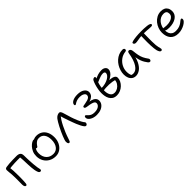

<svg xmlns="http://www.w3.org/2000/svg" viewBox="412 -1956 3426 3426"><g transform="rotate(-45 2124.5 -243.0)"><path d="M471 10Q448 10 435 -18.5Q422 -47 415 -90Q410 -120 407 -155.5Q404 -191 402.5 -227Q401 -263 400 -294Q399 -325 398 -346Q397 -378 394.5 -400.5Q392 -423 389 -445L409 -425H331Q300 -425 255 -423Q210 -421 166 -417Q122 -413 94 -406L126 -449Q137 -394 140 -337Q143 -280 143 -215Q143 -186 142.5 -148.5Q142 -111 140.5 -76.5Q139 -42 136 -22Q134 -8 127.5 0.5Q121 9 111 9Q95 9 85 -9Q75 -27 75 -56Q75 -78 75.5 -107Q76 -136 76 -166.5Q76 -197 76 -222Q76 -275 73 -312.5Q70 -350 66.5 -378Q63 -406 63 -432Q63 -452 73 -462Q83 -472 103 -475Q137 -481 181 -484Q225 -487 273 -488Q321 -489 365 -489Q412 -489 438.5 -469.5Q465 -450 465 -395Q465 -376 466 -340Q467 -304 469 -259Q471 -214 475.5 -167.5Q480 -121 486 -79Q489 -62 493.5 -44.5Q498 -27 498 -16Q498 -6 491 2Q484 10 471 10Z M861 12Q788 12 731.5 -20Q675 -52 643 -108Q611 -164 611 -236Q611 -294 631 -339Q651 -384 680 -415.5Q709 -447 737 -463Q765 -479 781 -479Q789 -479 794.5 -477Q800 -475 803 -470.5Q806 -466 806 -458Q806 -442 800 -430Q794 -418 774 -405Q739 -382 718 -357.5Q697 -333 687.5 -305Q678 -277 678 -243Q678 -154 727 -101Q776 -48 858 -48Q929 -48 971 -103.5Q1013 -159 1013 -252Q1013 -337 976.5 -385.5Q940 -434 875 -434Q841 -434 820.5 -422Q800 -410 780 -390Q764 -374 757 -361.5Q750 -349 743.5 -341.5Q737 -334 724 -334Q711 -334 704.5 -341Q698 -348 698 -363Q698 -383 712 -406Q726 -429 750 -449Q774 -469 804 -481.5Q834 -494 867 -494Q933 -494 981 -463.5Q1029 -433 1055 -377.5Q1081 -322 1081 -246Q1081 -173 1052 -114.5Q1023 -56 973.5 -22Q924 12 861 12Z M1199 12Q1188 12 1181 4.5Q1174 -3 1170.5 -15.5Q1167 -28 1167 -43Q1167 -59 1176 -87.5Q1185 -116 1200 -153.5Q1215 -191 1233 -230Q1253 -274 1275 -316.5Q1297 -359 1317 -392.5Q1337 -426 1350 -443Q1373 -472 1398.5 -485Q1424 -498 1448 -498Q1465 -498 1476 -482.5Q1487 -467 1494 -446Q1509 -404 1524.5 -346.5Q1540 -289 1559 -239Q1575 -197 1588.5 -165.5Q1602 -134 1614.5 -111Q1627 -88 1637 -73Q1647 -60 1653.5 -52Q1660 -44 1660 -36Q1660 -22 1655 -12Q1650 -2 1641.5 3.5Q1633 9 1622 9Q1609 9 1592 -12Q1575 -33 1557.5 -68Q1540 -103 1523 -143Q1514 -166 1499 -205.5Q1484 -245 1468 -291.5Q1452 -338 1438 -381Q1424 -424 1417 -452L1437 -450Q1412 -419 1385.5 -377Q1359 -335 1333 -283Q1307 -231 1282.5 -172Q1258 -113 1237 -48Q1230 -26 1222.5 -7Q1215 12 1199 12Z M1898 8Q1861 8 1828.5 -0.5Q1796 -9 1771.5 -24Q1747 -39 1733 -58Q1719 -77 1719 -98Q1719 -112 1724.5 -122.5Q1730 -133 1742 -133Q1752 -133 1762.5 -121Q1773 -109 1789.5 -93Q1806 -77 1832 -65Q1858 -53 1900 -53Q1967 -53 2005 -79Q2043 -105 2043 -145Q2043 -164 2029.5 -177Q2016 -190 1982 -200.5Q1948 -211 1887 -219Q1850 -224 1838 -232Q1826 -240 1826 -256Q1826 -271 1842.5 -275Q1859 -279 1902 -286Q1967 -297 1995 -316.5Q2023 -336 2023 -369Q2023 -399 1989 -418Q1955 -437 1907 -437Q1859 -437 1827.5 -425Q1796 -413 1779 -400.5Q1762 -388 1755 -388Q1747 -388 1742 -394Q1737 -400 1737 -409Q1737 -427 1749 -443Q1761 -459 1783 -471.5Q1805 -484 1836.5 -491Q1868 -498 1907 -498Q1994 -498 2041.5 -463.5Q2089 -429 2089 -378Q2089 -352 2074 -323.5Q2059 -295 2019.5 -273Q1980 -251 1906 -245L1902 -258Q1962 -260 2008.5 -247.5Q2055 -235 2081.5 -209Q2108 -183 2108 -144Q2108 -100 2081.5 -65.5Q2055 -31 2007.5 -11.5Q1960 8 1898 8Z M2400 15Q2346 15 2312.5 -7Q2279 -29 2260.5 -63.5Q2242 -98 2235.5 -136.5Q2229 -175 2229 -209Q2229 -253 2237.5 -301.5Q2246 -350 2259.5 -394Q2273 -438 2288 -468Q2294 -480 2302 -487Q2310 -494 2319.5 -497Q2329 -500 2339 -500Q2349 -500 2353 -494.5Q2357 -489 2357 -480Q2357 -466 2348 -444.5Q2339 -423 2326.5 -390.5Q2314 -358 2305 -312Q2296 -266 2296 -202Q2296 -136 2321.5 -92Q2347 -48 2403 -48Q2443 -48 2480 -70Q2517 -92 2541.5 -130Q2566 -168 2566 -215L2578 -200Q2548 -209 2510 -215Q2472 -221 2431 -222.5Q2390 -224 2351 -221.5Q2312 -219 2282 -212L2280 -272Q2342 -272 2390 -284.5Q2438 -297 2472 -317Q2506 -337 2523.5 -360.5Q2541 -384 2541 -406Q2541 -421 2530.5 -431Q2520 -441 2493 -441Q2467 -441 2440.5 -433.5Q2414 -426 2384.5 -413.5Q2355 -401 2317 -385Q2305 -380 2294.5 -385.5Q2284 -391 2285 -400Q2286 -411 2298 -421Q2310 -431 2319 -437Q2372 -472 2422 -486.5Q2472 -501 2518 -501Q2552 -501 2574.5 -490Q2597 -479 2609 -461Q2621 -443 2621 -423Q2621 -390 2601.5 -361Q2582 -332 2549 -308.5Q2516 -285 2477 -269Q2438 -253 2399 -247L2400 -275Q2450 -278 2492 -276Q2534 -274 2565 -265.5Q2596 -257 2613.5 -241Q2631 -225 2631 -200Q2631 -159 2612 -120.5Q2593 -82 2560.5 -51.5Q2528 -21 2486.5 -3Q2445 15 2400 15Z M2885 10Q2842 10 2810.5 -11.5Q2779 -33 2762 -72Q2745 -111 2745 -163Q2745 -210 2759.5 -257.5Q2774 -305 2800 -347.5Q2826 -390 2863 -423Q2900 -456 2945 -475Q2990 -494 3042 -494Q3060 -494 3072 -485.5Q3084 -477 3084 -460Q3084 -449 3077 -441Q3070 -433 3054 -431Q2982 -423 2928.5 -382.5Q2875 -342 2845.5 -284Q2816 -226 2816 -163Q2816 -131 2821.5 -104.5Q2827 -78 2847 -36L2801 -93Q2823 -69 2838 -61.5Q2853 -54 2881 -54Q2949 -54 3001.5 -134Q3054 -214 3079 -367Q3082 -384 3089.5 -394Q3097 -404 3112 -404Q3132 -404 3145 -386Q3158 -368 3160 -338Q3166 -277 3175.5 -229Q3185 -181 3205 -139Q3225 -97 3259 -51Q3266 -42 3267 -32Q3268 -22 3265 -13Q3262 -4 3255.5 1.5Q3249 7 3240 7Q3227 7 3219 1.5Q3211 -4 3203 -14Q3184 -40 3167 -67.5Q3150 -95 3136.5 -131.5Q3123 -168 3114 -219Q3105 -270 3103 -342L3129 -341Q3115 -213 3075.5 -135.5Q3036 -58 2985.5 -24Q2935 10 2885 10Z M3299 -409Q3278 -409 3266 -420Q3254 -431 3254 -445Q3254 -453 3261 -458.5Q3268 -464 3288 -469Q3322 -478 3379 -484Q3436 -490 3511 -490Q3548 -490 3580.5 -489Q3613 -488 3655 -483Q3690 -479 3711 -469Q3732 -459 3732 -448Q3732 -440 3729 -434Q3726 -428 3718 -424.5Q3710 -421 3696 -421Q3674 -421 3646.5 -423Q3619 -425 3588.5 -427.5Q3558 -430 3526 -430Q3458 -430 3417 -425Q3376 -420 3350 -414.5Q3324 -409 3299 -409ZM3521 12Q3500 12 3487.5 -8Q3475 -28 3467 -58Q3462 -78 3458 -114Q3454 -150 3452 -193.5Q3450 -237 3450 -278Q3450 -331 3451.5 -372.5Q3453 -414 3453 -442L3521 -447Q3520 -427 3519.5 -401Q3519 -375 3518.5 -345Q3518 -315 3518 -283.5Q3518 -252 3518 -222Q3518 -167 3522 -131Q3526 -95 3531 -73Q3536 -51 3540 -38Q3544 -25 3544 -15Q3544 -6 3541 0Q3538 6 3533 9Q3528 12 3521 12Z M3959 10Q3906 10 3867.5 -6Q3829 -22 3804 -52Q3779 -82 3767 -122Q3755 -162 3755 -210Q3755 -260 3773 -310.5Q3791 -361 3825 -402.5Q3859 -444 3906.5 -469.5Q3954 -495 4013 -495Q4057 -495 4089.5 -479Q4122 -463 4140 -430.5Q4158 -398 4158 -349Q4158 -309 4139.5 -277.5Q4121 -246 4088 -224Q4055 -202 4010.5 -190.5Q3966 -179 3914 -179Q3852 -179 3829.5 -194Q3807 -209 3807 -227Q3807 -238 3812.5 -243.5Q3818 -249 3832 -249Q3843 -249 3860 -245Q3877 -241 3910 -241Q3965 -241 4005.5 -255Q4046 -269 4068.5 -294.5Q4091 -320 4091 -353Q4091 -391 4072.5 -410Q4054 -429 4010 -429Q3969 -429 3934.5 -410.5Q3900 -392 3875 -360Q3850 -328 3836 -287Q3822 -246 3822 -201Q3822 -161 3835 -128Q3848 -95 3877.5 -75Q3907 -55 3956 -55Q4009 -55 4044.5 -68.5Q4080 -82 4103.5 -99Q4127 -116 4142.5 -129.5Q4158 -143 4171 -143Q4182 -143 4186 -136Q4190 -129 4190 -114Q4190 -96 4170.5 -74.5Q4151 -53 4118 -34Q4085 -15 4044 -2.5Q4003 10 3959 10Z"/></g></svg>

Font: Shantell Sans Light
Style: Regular
Weight: 300
Designer: Stephen Nixon, Anya Danilova, Shantell Martin
Foundry: Arrow Type
Version: Version 1.011;[c5ecc13dd]